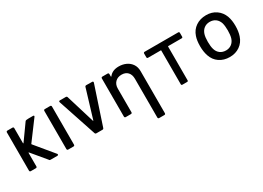

<svg xmlns="http://www.w3.org/2000/svg" viewBox="-16 -1205 2866 2090"><g transform="rotate(-30 1416.5 -159.5)"><path d="M43 -15V-495Q43 -502 47 -506Q51 -510 58 -510H121Q128 -510 132 -506Q136 -502 136 -495V-307Q136 -304 138 -303Q140 -302 142 -305L282 -501Q289 -509 323 -509H379Q391 -509 391 -501Q391 -496 387 -491L212 -256Q209 -253 211 -249L402 -18L404 -10Q404 0 391 0H305Q292 0 288 -11L143 -185Q142 -187 139.5 -187.5Q137 -188 136 -186V-15Q136 -8 132 -4Q128 0 121 0H58Q51 0 47 -4Q43 -8 43 -15Z M513 -15V-494Q513 -501 517 -505Q521 -509 528 -509H594Q601 -509 605 -505Q609 -501 609 -494V-15Q609 -8 605 -4Q601 0 594 0H528Q521 0 517 -4Q513 -8 513 -15Z M865 -12 705 -492Q704 -494 704 -498Q704 -509 717 -509H791Q797 -509 802 -505.5Q807 -502 808 -496L917 -138Q918 -134 920 -134.5Q922 -135 923 -139L1031 -496Q1032 -502 1037 -505.5Q1042 -509 1048 -509L1122 -508Q1130 -508 1133 -503.5Q1136 -499 1134 -491L975 -12Q971 0 958 0H882Q869 0 865 -12Z M1312 7H1247Q1240 7 1236 3Q1232 -1 1232 -8V-487Q1232 -494 1236 -498Q1240 -502 1247 -502H1312Q1319 -502 1323 -498Q1327 -494 1327 -487V-457Q1327 -454 1329 -453.5Q1331 -453 1333 -455Q1373 -509 1455 -509Q1504 -509 1545.5 -490Q1587 -471 1612 -434Q1637 -397 1637 -344V183Q1637 190 1633 194Q1629 198 1622 198H1557Q1550 198 1546 194Q1542 190 1542 183V-304Q1542 -356 1514.5 -386Q1487 -416 1437 -416Q1387 -416 1357 -385.5Q1327 -355 1327 -304V-8Q1327 -1 1323 3Q1319 7 1312 7Z M2216 -492V-445Q2216 -438 2212.5 -434.5Q2209 -431 2203 -431H2035Q2030 -431 2030 -427V-3Q2030 3 2026.5 6.5Q2023 10 2017 10H1957Q1951 10 1947.5 6.5Q1944 3 1944 -3V-427Q1944 -431 1939 -431H1780Q1773 -431 1769.5 -434.5Q1766 -438 1766 -445V-492Q1766 -498 1769.5 -502Q1773 -506 1780 -506H2203Q2209 -506 2212.5 -502Q2216 -498 2216 -492Z M2351 -134Q2333 -188 2333 -256Q2333 -327 2350 -376Q2372 -442 2427 -479.5Q2482 -517 2558 -517Q2630 -517 2683.5 -479.5Q2737 -442 2760 -377Q2778 -326 2778 -257Q2778 -187 2760 -134Q2738 -67 2684 -29.5Q2630 8 2557 8Q2482 8 2427.5 -29.5Q2373 -67 2351 -134ZM2670 -161Q2681 -199 2681 -255Q2681 -311 2671 -348Q2658 -389 2628 -411.5Q2598 -434 2555 -434Q2514 -434 2484 -411.5Q2454 -389 2441 -348Q2430 -313 2430 -255Q2430 -197 2441 -161Q2453 -120 2483.5 -97.5Q2514 -75 2557 -75Q2597 -75 2627 -97.5Q2657 -120 2670 -161Z"/></g></svg>

Font: Barlow_Medium_SS
Style: Regular
Weight: 500
Designer: Jeremy Tribby
Foundry: Jeremy Tribby
Version: Version 1.101 August 23, 2024